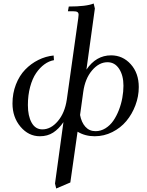

<svg xmlns="http://www.w3.org/2000/svg" viewBox="-20 -766 834 1089"><path d="M50.8 -179.2Q50.8 -236.8 70.3 -286.9Q89.8 -336.9 122.8 -371.1Q155.8 -405.3 197.5 -426Q239.3 -446.8 284.2 -451.2L286.1 -424.8Q257.8 -419.9 231.9 -401.1Q206.1 -382.3 184.8 -351.3Q163.6 -320.3 150.9 -273.2Q138.2 -226.1 138.2 -169.9Q138.2 -108.4 159.4 -70.3Q180.7 -32.2 220.2 -32.2Q268.6 -32.2 308.1 -78.9Q347.7 -125.5 358.9 -201.2L423.8 -662.1Q425.8 -675.8 425.8 -682.1Q425.8 -693.4 418.9 -697.8Q412.1 -702.1 395 -702.1H365.2L370.1 -729Q470.2 -729 511.2 -746.1L518.1 -717.8L470.2 -371.1Q524.9 -452.1 609.9 -452.1Q676.3 -452.1 721.7 -401.6Q767.1 -351.1 767.1 -272Q767.1 -219.2 748 -168.7Q729 -118.2 696.5 -79.3Q664.1 -40.5 616.9 -16.8Q569.8 6.8 517.1 6.8Q462.9 6.8 419.9 -19L378.9 269L298.8 303.2L292 274.9L339.8 -73.2Q313.5 -34.7 281.5 -13.9Q249.5 6.8 206.1 6.8Q142.1 6.8 96.4 -47.1Q50.8 -101.1 50.8 -179.2ZM434.1 -113.8Q441.9 -71.8 464.4 -46.9Q486.8 -22 522 -22Q551.8 -22 578.1 -38.3Q604.5 -54.7 622.8 -81.3Q641.1 -107.9 654.3 -141.8Q667.5 -175.8 673.8 -211.2Q680.2 -246.6 680.2 -279.8Q680.2 -337.9 655.8 -375.5Q631.3 -413.1 589.8 -413.1Q541.5 -413.1 502 -366.5Q462.4 -319.8 452.1 -244.1Z"/></svg>

Font: Dihjauti
Style: Bold Italic
Weight: 700
Italic angle: -9°
Designer: T. Christopher White
Version: Version 3.0.0